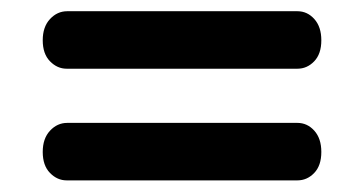

<svg xmlns="http://www.w3.org/2000/svg" viewBox="-20 -511 639 337"><path d="M55 -440.3Q55 -463.9 67.8 -477.6Q80.5 -491.3 98 -491.3H502Q519.4 -491.3 531.7 -477.6Q544 -463.9 544 -440.3Q544 -416.4 531.5 -403.4Q519 -390.4 502 -390.4H97Q80.4 -390.4 67.7 -403.5Q55 -416.5 55 -440.3ZM55 -244.3Q55 -267.9 67.8 -281.6Q80.5 -295.3 98 -295.3H502Q519.4 -295.3 531.7 -281.6Q544 -267.9 544 -244.3Q544 -220.4 531.5 -207.4Q519 -194.4 502 -194.4H97Q80.4 -194.4 67.7 -207.5Q55 -220.5 55 -244.3Z"/></svg>

Font: Fraunces SuperSoft 9pt
Style: Regular
Weight: 900
Version: Version 1.000;[b76b70a41]